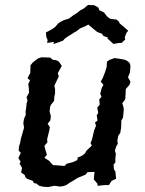

<svg xmlns="http://www.w3.org/2000/svg" viewBox="-20 -742 585 774"><path d="M174 12 156 11 138 7 127 -2 117 -4 112 -13 88 -22 82 -28 80 -36 65 -47 69 -65 59 -82 63 -90 54 -105 64 -126 55 -135 57 -153 61 -165 64 -182 74 -217 77 -227 74 -246 77 -264 84 -279 83 -291 86 -311 87 -324 91 -337 87 -350 97 -368 96 -388 94 -403 101 -418 91 -427 102 -448 103 -479 112 -490 127 -502 135 -507 147 -511 182 -510 193 -501 208 -499 218 -493 229 -476 213 -447 217 -434 207 -413 199 -396 202 -383V-365L199 -352L198 -335L185 -319L182 -311L180 -293L185 -274L183 -257L172 -243L181 -230L178 -213L170 -181L171 -168L159 -154L162 -142L169 -118L159 -106L179 -93L188 -82L195 -76H204L240 -73L249 -82L276 -89L292 -97L293 -107L310 -114L322 -123L329 -135L350 -155L345 -165L351 -180L359 -215L367 -235L363 -248L373 -256L370 -277L376 -287L372 -308L382 -320L380 -341L389 -352L384 -364L390 -387L397 -400L386 -413L394 -427L403 -450L410 -472L411 -493L420 -500L442 -508L468 -504L484 -501L492 -497L502 -489L506 -477L504 -450L496 -431L506 -412L502 -400L487 -383V-376L486 -360L485 -342L473 -326L478 -309L479 -299L477 -279L476 -268L469 -256V-243L468 -226L465 -207L457 -195L453 -176L455 -162L449 -153L443 -134L447 -123L445 -103V-87L438 -79L439 -60L445 -51L448 -21L430 -13L419 4H403L373 7V-1L358 -19L361 -49L333 -48L325 -38L293 -25L279 -16L262 -6L247 4L236 8L223 10L199 7ZM195 -564 198 -573 170 -569 172 -581 167 -592 165 -611 191 -625 203 -634 215 -648 226 -655 238 -661 258 -667 275 -680 291 -690 303 -700 318 -708 335 -722 360 -721 377 -711 380 -701 399 -692 410 -678 415 -673 425 -666 450 -663 461 -653V-649L474 -638L497 -618L490 -610L483 -592L485 -583L470 -569H462L437 -565L423 -578L414 -586V-591L397 -597L391 -606L372 -613L361 -622L336 -643L323 -636L304 -628L285 -614L279 -611L252 -594L242 -587L234 -578Z"/></svg>

Font: Winky Rough
Style: Italic
Weight: 400
Italic angle: -8.97852°
Designer: Simon Atzbach
Foundry: typofactur
Version: Version 1.206